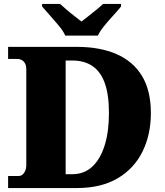

<svg xmlns="http://www.w3.org/2000/svg" viewBox="-20 -951 836 971"><path d="M21 0V-61H74Q86 -61 94.5 -68.5Q103 -76 108 -88Q113 -100 113 -115V-599Q113 -618 107 -629.5Q101 -641 90.5 -647Q80 -653 66 -653H21V-714H369Q485 -714 569 -677.5Q653 -641 698 -567Q743 -493 743 -379Q743 -270 700.5 -184Q658 -98 574.5 -49Q491 0 369 0ZM345 -70Q406 -70 447 -108.5Q488 -147 509.5 -216.5Q531 -286 531 -379Q531 -472 510 -530.5Q489 -589 447.5 -617Q406 -645 346 -645H312V-70ZM310 -771Q300 -794 278 -820.5Q256 -847 232.5 -873Q209 -899 193 -918V-931H284Q295 -921 314.5 -904Q334 -887 355.5 -870.5Q377 -854 392 -842Q407 -854 428.5 -870.5Q450 -887 470.5 -904Q491 -921 501 -931H592V-918Q577 -899 553 -873Q529 -847 507.5 -820.5Q486 -794 475 -771Z"/></svg>

Font: Noto Serif Tibetan Black
Style: Regular
Weight: 900
Version: Version 2.103